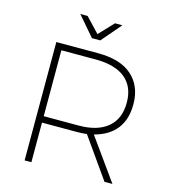

<svg xmlns="http://www.w3.org/2000/svg" viewBox="-127 -993 977 1096"><g transform="rotate(15 361.0 -445.0)"><path d="M639.5 0H592.5L425 -237.5Q400.5 -234 367.5 -234H160.5V0H120.5V-699.5H367.5Q500.5 -699.5 569 -638Q637.5 -576.5 637.5 -469.5Q637.5 -291.5 464 -245ZM367.5 -272Q478 -272 538.2 -322.5Q598.5 -373 598.5 -469Q598.5 -534 570.2 -576.8Q542 -619.5 490.2 -640.5Q438.5 -661.5 367.5 -661.5H160.5V-272ZM360.5 -773.5H311L211.5 -889.5H254.5L335.5 -804L416.5 -889.5H460Z"/></g></svg>

Font: Argentum Novus ExtraLight
Style: Regular
Weight: 250
Designer: Julieta Ulanovsky (font) & Cristiano Sobral (main changes)
Foundry: Julieta Ulanovsky (font) & Cristiano Sobral (main changes)
Version: Version 3.00;November 27, 2020;FontCreator 13.0.0.2655 64-bi